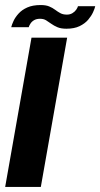

<svg xmlns="http://www.w3.org/2000/svg" viewBox="-26 -742 398 762"><path d="M-5.5 0H136L240.5 -592.5H99ZM237.5 -628Q268.5 -628 289.8 -638.2Q311 -648.5 323.8 -663.5Q336.5 -678.5 343.2 -693.2Q350 -708 352 -717.5H283.5Q282 -711.5 276.5 -703.5Q271 -695.5 261.5 -689.8Q252 -684 239.5 -684Q224 -684 213.5 -689.8Q203 -695.5 192.8 -703.2Q182.5 -711 169.2 -716.5Q156 -722 135.5 -722Q104 -722 82.5 -712.5Q61 -703 47.8 -688.2Q34.5 -673.5 27.8 -659Q21 -644.5 18.5 -634H88Q89.5 -640 94.8 -648.2Q100 -656.5 109.5 -662Q119 -667.5 133 -667.5Q147 -667.5 156.8 -661.5Q166.5 -655.5 177.2 -647.8Q188 -640 202 -634Q216 -628 237.5 -628Z"/></svg>

Font: Anybody Thin SemiBold
Style: Italic
Weight: 600
Italic angle: -10°
Version: Version 1.113;gftools[0.9.25]